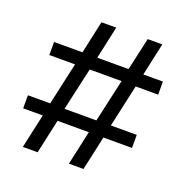

<svg xmlns="http://www.w3.org/2000/svg" viewBox="-126 -822 914 940"><g transform="rotate(20 330.5 -352.5)"><path d="M92 0 131 -178H29V-246H145L194 -467H60V-535H208L245 -705H322L285 -535H448L486 -705H562L525 -535H627V-467H510L461 -246H596V-178H447L408 0H332L371 -178H208L169 0ZM220 -245H386L436 -468H270Z"/></g></svg>

Font: Nunito Sans 10pt SemiExpanded Medium
Style: Regular
Weight: 500
Width: 6
Designer: Vernon Adams
Foundry: Vernon Adams
Version: Version 3.101;gftools[0.9.27]